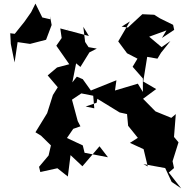

<svg xmlns="http://www.w3.org/2000/svg" viewBox="-20 -923 1027 1067"><path d="M456 -331 517 -352 521 -374 645 -298 686 -289 692 -224 746 -157 702 -129 778 -94 801 2 777 -11 898 11 934 88 987 124 918 36 947 11 939 -27 972 -132 947 -162 957 -289 932 -268 844 -304 775 -374 848 -428 776 -470 798 -607 855 -597 875 -630 927 -695 878 -661 809 -719 905 -754 880 -712 948 -757 942 -785 869 -821 837 -841 771 -844 691 -770 656 -775 702 -804 637 -693 686 -627 744 -597 717 -552 774 -487V-412L746 -458L619 -420L627 -477L485 -420L440 -483L407 -497L382 -465L403 -571L427 -551L477 -632L518 -653L472 -661L453 -690L443 -774L474 -723L315 -765L323 -710L366 -774L293 -669L365 -566L297 -548L245 -504L301 -438L274 -395L242 -294L177 -188L208 -169L263 -115L250 -59L197 4L204 33L299 12L357 58L372 -61L438 1L533 -110L580 -49L450 -74L440 -115L352 -156L387 -207L427 -221L412 -250L380 -369L432 -404L498 -391L504 -321ZM37 -738 40 -679 61 -576 78 -689 147 -679 236 -702 267 -784 258 -833 263 -815 215 -826 177 -903 153 -855 115 -801 62 -735 31 -739Z"/></svg>

Font: Hussar Lance
Style: Regular
Weight: 700
Foundry: Cannot Into Space Fonts, PlusOne Fonts
Version: Version 2.27